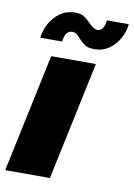

<svg xmlns="http://www.w3.org/2000/svg" viewBox="-100 -794 594 848"><g transform="rotate(10 197.0 -369.5)"><path d="M-16 0 96.5 -531H297L184.5 0ZM409.5 -729.5Q406.5 -697 389.8 -666Q373 -635 344.8 -614.8Q316.5 -594.5 278.5 -594.5Q249 -594.5 233.8 -605.8Q218.5 -617 209.5 -627Q200 -638.5 191.2 -645.8Q182.5 -653 169.5 -653Q154.5 -653 145 -640.2Q135.5 -627.5 133 -603H35Q38.5 -635.5 55.2 -666.8Q72 -698 101 -718.5Q130 -739 169.5 -739Q195.5 -739 211.2 -727.5Q227 -716 236.5 -705.5Q246.5 -695 256.8 -687.8Q267 -680.5 278.5 -680.5Q291 -680.5 300 -692.8Q309 -705 311.5 -729.5Z"/></g></svg>

Font: Epilogue Black
Style: Italic
Weight: 900
Italic angle: -12°
Designer: Tyler Finck
Foundry: Etcetera Type Co
Version: Version 2.111